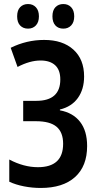

<svg xmlns="http://www.w3.org/2000/svg" viewBox="-20 -922 489 952"><path d="M182 10Q140 10 99 2Q58 -6 26 -21V-131Q98 -93 168 -93Q293 -93 293 -209Q293 -266 260.5 -293.5Q228 -321 158 -321H95V-422H160Q279 -422 279 -528Q279 -575 253.5 -598.5Q228 -622 181 -622Q128 -622 67 -590L33 -685Q112 -724 199 -724Q291 -724 344 -676Q397 -628 397 -543Q397 -479 366 -436Q335 -393 277 -379V-375Q342 -363 377 -318Q412 -273 412 -198Q412 -98 352 -44Q292 10 182 10ZM65 -841Q65 -871 80 -886.5Q95 -902 119 -902Q143 -902 158 -886Q173 -870 173 -841Q173 -812 158 -796Q143 -780 119 -780Q95 -780 80 -795.5Q65 -811 65 -841ZM240 -841Q240 -871 255 -886.5Q270 -902 294 -902Q318 -902 333 -886Q348 -870 348 -841Q348 -812 333 -796Q318 -780 294 -780Q269 -780 254.5 -796Q240 -812 240 -841Z"/></svg>

Font: Noto Sans ExtraCondensed SemiBold
Style: Regular
Weight: 600
Width: 2
Designer: Monotype Design Team
Foundry: Monotype Imaging Inc.
Version: Version 2.013; ttfautohint (v1.8.4.7-5d5b)